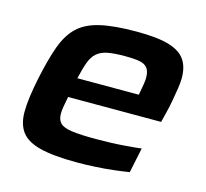

<svg xmlns="http://www.w3.org/2000/svg" viewBox="-82 -611 765 712"><g transform="rotate(15 300.0 -255.0)"><path d="M270 8Q180 8 128.5 -5Q77 -18 55.5 -47Q34 -76 34 -123Q34 -149 38.5 -182.5Q43 -216 51 -254Q67 -331 85.5 -382.5Q104 -434 135 -463.5Q166 -493 219.5 -505.5Q273 -518 359 -518Q439 -518 483 -505Q527 -492 546 -465Q565 -438 565 -395Q565 -377 561.5 -355Q558 -333 553.5 -307Q549 -281 542 -254L533 -218H176Q172 -198 169 -181Q166 -164 166 -151Q166 -128 178.5 -115.5Q191 -103 223.5 -98.5Q256 -94 315 -94Q340 -94 370.5 -95Q401 -96 432.5 -98.5Q464 -101 489 -104L469 -8Q445 -4 411 0Q377 4 340.5 6Q304 8 270 8ZM191 -294H427L429 -305Q432 -323 434.5 -336.5Q437 -350 437 -362Q437 -387 426.5 -399.5Q416 -412 395 -415.5Q374 -419 341 -419Q299 -419 274 -414Q249 -409 233.5 -395.5Q218 -382 209 -357.5Q200 -333 191 -294Z"/></g></svg>

Font: Saira Expanded SemiBold
Style: Italic
Weight: 600
Width: 7
Italic angle: -12°
Designer: Hector Gatti with collaboration of the Omnibus-Type team
Foundry: Omnibus-Type
Version: Version 1.101